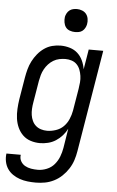

<svg xmlns="http://www.w3.org/2000/svg" viewBox="-71 -775 634 1040"><g transform="rotate(5 245.5 -255.0)"><path d="M164 223Q141 223 119 220.5Q97 218 76.5 211Q56 204 38.5 192Q21 180 9.5 163Q-2 146 -6.5 124.5Q-11 103 -8 80H70Q67 99 75.5 114.5Q84 130 99 138.5Q114 147 132 150Q150 153 169 153Q193 153 217.5 143Q242 133 258.5 113.5Q275 94 284 70.5Q293 47 297 23L314 -83Q304 -63 288.5 -45.5Q273 -28 253.5 -15.5Q234 -3 211.5 2.5Q189 8 168 8Q141 8 116.5 0Q92 -8 74.5 -25Q57 -42 46.5 -65Q36 -88 32.5 -113.5Q29 -139 30.5 -166Q32 -193 36 -219L56 -339Q60 -362 66 -384.5Q72 -407 83 -428.5Q94 -450 109.5 -469Q125 -488 145 -502Q165 -516 188 -522Q211 -528 234 -528Q260 -528 284.5 -520.5Q309 -513 326.5 -497Q344 -481 354.5 -458.5Q365 -436 369 -411L387 -520H466L374 34Q370 59 362 83.5Q354 108 339.5 130.5Q325 153 305.5 171.5Q286 190 262 202Q238 214 213 218.5Q188 223 164 223ZM200 -62Q223 -62 247.5 -70Q272 -78 289.5 -95.5Q307 -113 317 -136.5Q327 -160 331 -183L351 -303Q354 -321 355.5 -339Q357 -357 354.5 -374Q352 -391 346 -407Q340 -423 328.5 -435Q317 -447 300.5 -452.5Q284 -458 266 -458Q250 -458 233 -454.5Q216 -451 201 -442Q186 -433 174 -420Q162 -407 153.5 -391.5Q145 -376 140.5 -360Q136 -344 133 -328L113 -208Q110 -191 109 -173.5Q108 -156 110.5 -139.5Q113 -123 120 -108Q127 -93 139 -82.5Q151 -72 167 -67Q183 -62 200 -62ZM304 -608Q290 -608 276 -613Q262 -618 254 -629Q246 -640 243.5 -655Q241 -670 243 -685Q245 -695 250.5 -705Q256 -715 264.5 -721.5Q273 -728 283.5 -730.5Q294 -733 305 -733Q319 -733 333 -727.5Q347 -722 355.5 -711Q364 -700 366.5 -685Q369 -670 366 -655Q364 -645 358.5 -635Q353 -625 344.5 -618.5Q336 -612 325.5 -610Q315 -608 304 -608Z"/></g></svg>

Font: Iosevka
Style: Italic
Weight: 400
Italic angle: -9°
Monospace: yes
Designer: Belleve Invis
Foundry: Belleve Invis
Version: Version 32.5.0; ttfautohint (v1.8.4)